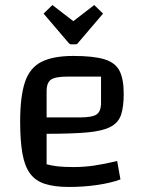

<svg xmlns="http://www.w3.org/2000/svg" viewBox="-20 -732 581 762"><path d="M254 10Q197 10 159 -2Q121 -14 99.5 -43Q78 -72 69 -122.5Q60 -173 60 -250Q60 -349 79 -406Q98 -463 144.5 -486.5Q191 -510 271 -510Q350 -510 393.5 -497Q437 -484 454 -451.5Q471 -419 471 -360Q471 -308 460.5 -276.5Q450 -245 418.5 -228.5Q387 -212 326.5 -206.5Q266 -201 165 -201H135V-266H297Q346 -266 363.5 -278Q381 -290 381 -324V-428H248Q200 -428 182.5 -416Q165 -404 165 -370V-80Q187 -74 212 -71.5Q237 -69 272 -69Q312 -69 351 -74.5Q390 -80 445 -93L458 -20Q421 -6 366.5 2Q312 10 254 10ZM188 -712 271 -648 354 -712 389 -678 290 -562Q286 -556 280 -556H262Q257 -556 252 -562L153 -678Z"/></svg>

Font: Changa
Style: Regular
Weight: 400
Designer: Eduardo Rodriguez Tunni
Foundry: Eduardo Rodriguez Tunni
Version: Version 3.003